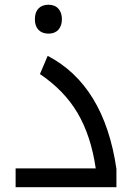

<svg xmlns="http://www.w3.org/2000/svg" viewBox="-20 -778 549 798"><path d="M463.9 0H44.9V-78.1H377.9Q358.4 -212.4 303.2 -306.9Q248 -401.4 146 -470.2L178.2 -545.9Q413.1 -423.3 463.9 -76.2ZM222.7 -654.5Q208 -638.2 181.6 -638.2Q155.3 -638.2 140.1 -653.8Q125 -669.4 125 -698.2Q125 -727.1 139.9 -742.7Q154.8 -758.3 181.4 -758.3Q208 -758.3 222.7 -741.9Q237.3 -725.6 237.3 -698.2Q237.3 -670.9 222.7 -654.5Z"/></svg>

Font: DroidArabicKufi
Style: Regular
Weight: 400
Designer: Pascal Zoghbi
Foundry: Ascender Corporation
Version: Version 1.00